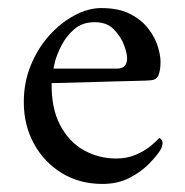

<svg xmlns="http://www.w3.org/2000/svg" viewBox="-20 -448 459 476"><path d="M108 -242Q107 -180 129 -138Q151 -96 188 -75.5Q225 -55 268 -55Q295 -55 317 -64.5Q339 -74 354 -86.5Q369 -99 375 -106Q376 -106 379.5 -102.5Q383 -99 383 -93Q383 -85 377 -75Q368 -61 349 -41.5Q330 -22 301 -7Q272 8 234 8Q177 8 133 -19Q89 -46 64 -92Q39 -138 39 -195Q39 -244 56.5 -286.5Q74 -329 102.5 -360.5Q131 -392 165 -410Q199 -428 231 -428Q275 -428 303.5 -413Q332 -398 348.5 -376Q365 -354 371.5 -332Q378 -310 378 -295Q378 -274 373 -262Q368 -250 354 -249Q345 -248 318.5 -247.5Q292 -247 258 -246Q224 -245 191 -244Q158 -243 135 -242.5Q112 -242 108 -242ZM113 -278H272Q281 -278 287.5 -283Q294 -288 295 -301Q296 -313 288 -335Q280 -357 262.5 -375Q245 -393 215 -393Q184 -393 164 -375.5Q144 -358 132.5 -335.5Q121 -313 116.5 -295.5Q112 -278 113 -278Z"/></svg>

Font: Amiri Quran
Style: Regular
Weight: 400
Designer: Khaled Hosny
Version: Version 0.117